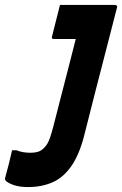

<svg xmlns="http://www.w3.org/2000/svg" viewBox="-121 -558 495 778"><path d="M345 -538Q350 -538 352.5 -534.5Q355 -531 353 -527Q330 -437 309 -356Q288 -275 267 -193.5Q246 -112 223 -20Q203 63 170.5 111.5Q138 160 93.5 180Q49 200 -7 200Q-38 200 -60 193.5Q-82 187 -95 177Q-103 170 -100 162Q-92 133 -85.5 107.5Q-79 82 -72 51H-54Q-30 61 3 61Q20 61 33 57Q46 53 57 42Q65 34 70.5 25Q76 16 82 -1Q88 -18 96 -49Q113 -116 127 -170Q141 -224 155 -278.5Q169 -333 186 -400H97Q86 -400 90 -411Q97 -440 106 -474.5Q115 -509 122 -538Z"/></svg>

Font: Recursive Sn Lnr St
Style: Bold Italic
Weight: 700
Italic angle: -15°
Version: Version 1.079;hotconv 1.0.112;makeotfexe 2.5.65598; ttfautoh